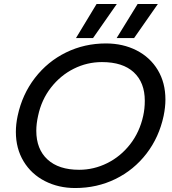

<svg xmlns="http://www.w3.org/2000/svg" viewBox="-20 -933 866 968"><path d="M467 -913H569L449 -741H363ZM674 -913H776L656 -741H568ZM60 -268Q60 -307 69 -349Q92 -457 156 -540Q220 -623 313 -668.5Q406 -714 514 -714Q600 -714 668.5 -679Q737 -644 775.5 -580Q814 -516 814 -431Q814 -393 805 -349Q782 -241 718.5 -158.5Q655 -76 562 -30.5Q469 15 359 15Q275 15 206.5 -20Q138 -55 99 -119.5Q60 -184 60 -268ZM702 -349Q710 -385 710 -425Q710 -517 654.5 -568.5Q599 -620 494 -620Q419 -620 352 -586.5Q285 -553 237 -491.5Q189 -430 172 -349Q163 -309 163 -274Q163 -181 219.5 -129Q276 -77 379 -77Q453 -77 520.5 -110.5Q588 -144 636 -205.5Q684 -267 702 -349Z"/></svg>

Font: Prompt
Style: Italic
Weight: 400
Italic angle: -12°
Designer: Katatrad Team
Foundry: CadsonDemak
Version: Version 1.001